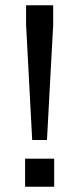

<svg xmlns="http://www.w3.org/2000/svg" viewBox="-20 -710 302 730"><path d="M102.4 -177.8 79.2 -615.4V-690H182.2V-615.4L158.6 -177.8ZM75.4 0V-106.8H186V0Z"/></svg>

Font: Mozilla Headline ExtraLight
Style: Regular
Weight: 200
Designer: Studio DRAMA
Foundry: Studio DRAMA
Version: Version 1.000